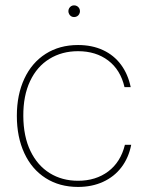

<svg xmlns="http://www.w3.org/2000/svg" viewBox="-20 -700 561 728"><path d="M43.9 -260.7Q43.9 -340.8 72.3 -401.6Q100.6 -462.4 153.1 -495.8Q205.6 -529.3 275.9 -529.3Q329.1 -529.3 370.6 -510Q412.1 -490.7 438.7 -454.8Q465.3 -418.9 475.6 -369.6H452.1Q437 -435.1 390.4 -470.5Q343.8 -505.9 275.9 -505.9Q214.8 -505.9 167.5 -476.8Q120.1 -447.8 94 -392.3Q67.9 -336.9 68.4 -260.3Q68.8 -182.6 95.5 -127.4Q122.1 -72.3 168.7 -43.5Q215.3 -14.6 275.9 -14.6Q343.3 -14.6 390.4 -50Q437.5 -85.4 453.6 -150.9H477.5Q467.8 -101.6 440.4 -65.7Q413.1 -29.8 370.8 -10.5Q328.6 8.8 275.9 8.8Q205.6 8.8 153.1 -24.7Q100.6 -58.1 72.3 -119.1Q43.9 -180.2 43.9 -260.7ZM239.3 -657.7Q239.3 -663.6 242.2 -668.7Q245.1 -673.8 250 -676.8Q254.9 -679.7 260.7 -679.7Q267.1 -679.7 272.2 -676.8Q277.3 -673.8 280.3 -668.7Q283.2 -663.6 283.2 -657.7Q283.2 -651.9 280.3 -646.5Q277.3 -641.1 272.2 -638.2Q267.1 -635.3 260.7 -635.3Q254.9 -635.3 250 -638.2Q245.1 -641.1 242.2 -646.5Q239.3 -651.9 239.3 -657.7Z"/></svg>

Font: Wand UI Pro
Style: Regular
Weight: 400
Designer: Andreas Faust
Version: Version 1.003;FEAKit 1.0